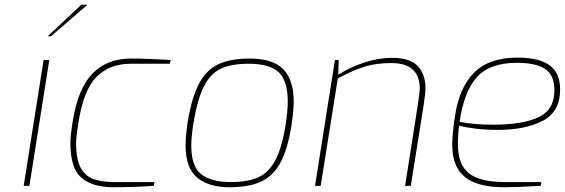

<svg xmlns="http://www.w3.org/2000/svg" viewBox="-20 -784 2383 810"><path d="M164 -531H188L104 0H80ZM323 -764H349L195 -631H181Z M277 -180Q277 -213 287 -273Q309 -411 370.5 -474Q432 -537 533 -537Q602 -537 700 -531L696 -515H531Q443 -515 387.5 -460Q332 -405 310 -262Q301 -204 301 -180Q301 -115 319 -79Q337 -43 372 -29.5Q407 -16 463 -16H631L629 0Q547 6 459 6Q370 6 323.5 -34Q277 -74 277 -180Z M763 -170Q763 -209 771 -265Q788 -371 819 -430Q850 -489 901 -513Q952 -537 1034 -537Q1131 -537 1175 -492Q1219 -447 1219 -356Q1219 -316 1209 -251Q1193 -153 1163 -97.5Q1133 -42 1081.5 -18Q1030 6 948 6Q861 6 812 -34.5Q763 -75 763 -170ZM1185 -258Q1194 -315 1194 -356Q1194 -442 1156.5 -478.5Q1119 -515 1029 -515Q955 -515 911 -494Q867 -473 839.5 -418Q812 -363 795 -258Q787 -204 787 -170Q787 -81 829.5 -48.5Q872 -16 953 -16Q1024 -16 1068 -35Q1112 -54 1140.5 -106Q1169 -158 1185 -258Z M1393 -531H1409L1407 -469Q1458 -501 1517.5 -520.5Q1577 -540 1635 -540Q1710 -540 1742.5 -505Q1775 -470 1775 -411Q1775 -391 1766 -332L1713 0H1689L1741 -331Q1751 -396 1751 -409Q1751 -518 1631 -518Q1568 -518 1519 -503Q1470 -488 1405 -453L1333 0H1309Z M1888 -171Q1888 -223 1899 -291Q1916 -412 1979 -476.5Q2042 -541 2163 -541Q2253 -541 2298 -509Q2343 -477 2343 -406Q2343 -312 2269 -274Q2195 -236 2080 -236Q2029 -236 1985 -241.5Q1941 -247 1917 -254Q1912 -220 1912 -173Q1912 -90 1958 -53Q2004 -16 2110 -16H2264L2261 0Q2159 6 2108 6Q1994 6 1941 -37.5Q1888 -81 1888 -171ZM2319 -404Q2319 -466 2280.5 -492.5Q2242 -519 2161 -519Q2045 -519 1991 -457.5Q1937 -396 1919 -270Q1981 -258 2062 -258Q2185 -258 2252 -289.5Q2319 -321 2319 -404Z"/></svg>

Font: Exo Thin
Style: Italic
Weight: 250
Italic angle: -9°
Designer: Natanael Gama
Foundry: Natanael Gama
Version: Version 1.500; ttfautohint (v1.6)